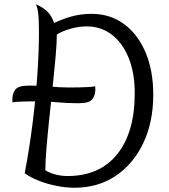

<svg xmlns="http://www.w3.org/2000/svg" viewBox="-20 -867 793 902"><path d="M234 -759Q284 -782 325 -792Q366 -802 410 -802Q497 -802 562 -754.5Q627 -707 663.5 -621.5Q700 -536 700 -422Q700 -293 653 -194.5Q606 -96 523 -40.5Q440 15 330 15Q289 15 244.5 6Q200 -3 161 -18.5Q122 -34 96 -53Q117 -162 132 -279.5Q147 -397 155 -509Q163 -621 163 -715Q163 -774 160 -801Q157 -828 149 -847Q187 -830 206 -809Q225 -788 234 -759ZM193 -67Q214 -54 241.5 -47Q269 -40 297 -40Q448 -40 530.5 -142.5Q613 -245 613 -429Q613 -523 585 -593.5Q557 -664 506 -703.5Q455 -743 387 -743Q351 -743 313 -732.5Q275 -722 247 -705Q247 -667 241.5 -604Q236 -541 228 -465.5Q220 -390 212 -314.5Q204 -239 198.5 -174Q193 -109 193 -67ZM348 -382Q293 -382 249 -386.5Q205 -391 162 -391Q139 -391 111.5 -390.5Q84 -390 63 -389Q42 -388 39 -385Q39 -389 38.5 -392.5Q38 -396 38 -400Q38 -427 52 -446Q66 -465 118 -465Q171 -465 216 -460.5Q261 -456 304 -456Q328 -456 355 -456.5Q382 -457 402.5 -458.5Q423 -460 427 -462Q427 -458 427.5 -454.5Q428 -451 428 -447Q428 -420 414 -401Q400 -382 348 -382Z"/></svg>

Font: Merienda Light
Style: Regular
Weight: 300
Designer: Eduardo Rodriguez Tunni
Foundry: Eduardo Rodriguez Tunni
Version: Version 2.001; ttfautohint (v1.8.4.7-5d5b)